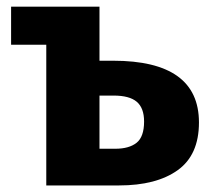

<svg xmlns="http://www.w3.org/2000/svg" viewBox="-20 -565 655 585"><path d="M283.1 -544.6V-380H324.6Q586.2 -380 586.2 -191.8Q586.2 -92.8 521.3 -46.4Q456.4 0 342.6 0H121V-428.7H13.8V-544.6ZM326.2 -273.8H283.1V-111.8H331.3Q373.3 -111.8 396.2 -130Q419 -148.2 419 -194.9Q419 -235.9 396.7 -254.9Q374.4 -273.8 326.2 -273.8Z"/></svg>

Font: FiraCode Nerd Font
Style: Bold
Weight: 700
Designer: Carrois Corporate, Edenspiekermann AG, Nikita Prokopov
Foundry: Carrois Corporate, Edenspiekermann AG, Nikita Prokopov
Version: Version 6.002;Nerd Fonts 2.1.0